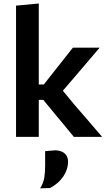

<svg xmlns="http://www.w3.org/2000/svg" viewBox="-20 -764 604 1072"><path d="M69.5 0V-732.5L196.5 -744.5V-292.5H225L282 -365Q308 -398 334.5 -431.5Q361 -465 387 -498H536.5Q498.5 -453 460.5 -408.8Q422.5 -364.5 385 -320.5L331 -257.5L395 -180Q434 -135 473 -89.8Q512 -44.5 550 0H392Q366 -32 339.8 -63.8Q313.5 -95.5 287.5 -126.5L221.5 -206.5H196.5V0ZM204 287.5Q222.5 258 227.2 228.5Q232 199 232 160.5V80L290.5 75Q325 77 342.5 94Q360 111 360 138Q360 182 333 221.8Q306 261.5 259 286Z"/></svg>

Font: Commissioner SemiBold
Style: Regular
Weight: 600
Designer: Kostas Bartsokas
Foundry: Kostas Bartsokas
Version: Version 1.000; ttfautohint (v1.8.3)